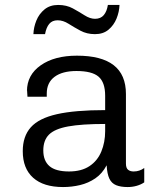

<svg xmlns="http://www.w3.org/2000/svg" viewBox="-20 -746 640 776"><path d="M235 10Q156 10 114 -27.5Q72 -65 72 -135Q72 -195 104.5 -231.5Q137 -268 210 -284.5Q283 -301 405 -301V-359Q405 -413 378.5 -436Q352 -459 289 -459Q232 -459 200.5 -435.5Q169 -412 169 -368V-355H91Q90 -374 89.5 -379.5Q89 -385 89 -384Q89 -383 89 -380Q89 -377 89 -378Q89 -443 144.5 -482Q200 -521 291 -521Q390 -521 439.5 -482.5Q489 -444 489 -366V-85Q489 -67 497.5 -60Q506 -53 520 -53Q544 -53 563 -67V-9Q550 0 532.5 5Q515 10 496 10Q468 10 449.5 2.5Q431 -5 422 -24Q413 -43 411 -78Q393 -44 365 -25Q337 -6 303.5 2Q270 10 235 10ZM259 -53Q309 -53 341.5 -74.5Q374 -96 389.5 -133.5Q405 -171 405 -216V-245Q310 -245 255.5 -235Q201 -225 178 -202Q155 -179 155 -138Q155 -96 180 -74.5Q205 -53 259 -53ZM115 -608Q116 -636 127 -663Q138 -690 160 -708Q182 -726 215 -726Q249 -726 274.5 -712Q300 -698 322 -684Q344 -670 364 -670Q387 -670 399.5 -685Q412 -700 416 -726H463Q462 -698 451 -671Q440 -644 418.5 -626Q397 -608 364 -608Q331 -608 305 -622Q279 -636 257 -650Q235 -664 213 -664Q191 -664 179 -649.5Q167 -635 162 -608Z"/></svg>

Font: Chivo Mono Light
Style: Regular
Weight: 300
Monospace: yes
Designer: Hector Gatti
Foundry: Omnibus-Type
Version: Version 1.008